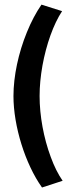

<svg xmlns="http://www.w3.org/2000/svg" viewBox="-20 -687 334 850"><path d="M257.3 113.3C237.3 84.5 219.7 49.3 204.6 7.8C173.3 -76.2 155.3 -174.3 155.3 -261.7C155.3 -305.2 159.7 -350.1 168 -397C185.1 -490.7 216.3 -579.1 254.9 -637.7L163.6 -666.5C139.2 -630.9 117.7 -590.3 99.1 -544.4C61.5 -452.6 39.6 -350.1 39.6 -261.7C39.6 -128.4 91.8 39.1 166 143.1Z"/></svg>

Font: SG Kara SemiBold
Style: Regular
Weight: 400
Designer: Damoon Khanjanzadeh
Version: Version 1.000